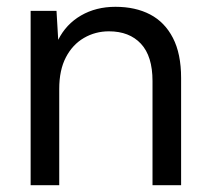

<svg xmlns="http://www.w3.org/2000/svg" viewBox="-20 -544 615 564"><path d="M70 0V-512H146L151 -427Q174 -473 218 -498.5Q262 -524 319 -524Q378 -524 421 -501.5Q464 -479 488 -432.5Q512 -386 512 -315V0H428V-306Q428 -379 394 -415.5Q360 -452 300 -452Q260 -452 226.5 -432.5Q193 -413 173.5 -375.5Q154 -338 154 -283V0Z"/></svg>

Font: DM Sans 12pt
Style: Regular
Weight: 400
Version: Version 4.004;gftools[0.9.30]